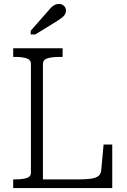

<svg xmlns="http://www.w3.org/2000/svg" viewBox="-20 -955 644 975"><path d="M298 -710H47V-666H57Q92 -666 114.5 -659Q137 -652 137 -630V-79Q137 -57 114.5 -50.5Q92 -44 57 -44H47V0H550V-221H506L494 -89Q492 -71 479.5 -61Q467 -51 441 -47.5Q415 -44 374 -44H198V-630Q198 -652 221.5 -659Q245 -666 283 -666H298ZM216 -890 136 -799V-780H159L265 -845Q280 -855 291.5 -863Q303 -871 309 -880.5Q315 -890 315 -901Q315 -915 305 -925Q295 -935 279 -935Q267 -935 256.5 -929.5Q246 -924 236.5 -913.5Q227 -903 216 -890Z"/></svg>

Font: Roboto Serif SemiCondensed ExtraLight
Style: Regular
Weight: 250
Width: 4
Designer: Greg Gazdowicz
Foundry: Commercial Type
Version: Version 1.007